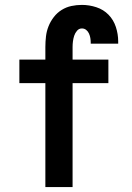

<svg xmlns="http://www.w3.org/2000/svg" viewBox="-20 -763 540 783"><path d="M165 0V-424H59V-520H165V-571Q165 -593 167.5 -614.5Q170 -636 178 -656Q186 -676 199.5 -693.5Q213 -711 231.5 -722.5Q250 -734 271 -738.5Q292 -743 314 -743Q344 -743 373 -733.5Q402 -724 422.5 -703Q443 -682 452.5 -653Q462 -624 462 -594V-585H350V-589Q350 -598 348.5 -607.5Q347 -617 343 -626Q339 -635 331.5 -641Q324 -647 314 -647Q302 -647 294 -637.5Q286 -628 282.5 -617Q279 -606 277.5 -594.5Q276 -583 276 -571V-520H422V-424H276V0Z"/></svg>

Font: Iosevka SS18
Style: Bold
Weight: 700
Monospace: yes
Designer: Belleve Invis
Foundry: Belleve Invis
Version: Version 25.1.1; ttfautohint (v1.8.4)